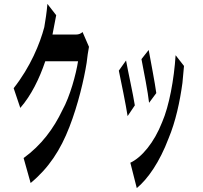

<svg xmlns="http://www.w3.org/2000/svg" viewBox="-20 -860 1040 984"><path d="M436 -620 403 -696C395 -688 384 -683 370 -683C359 -683 294 -683 249 -683L268 -782L223 -840C220 -801 212 -749 207 -721C185 -637 136 -517 50 -408L84 -307C140 -371 182 -457 212 -546H380C370 -481 339 -366 300 -296C255 -201 192 -116 101 -50L137 78C230 1 290 -91 336 -210C380 -323 411 -455 424 -538C427 -568 432 -598 436 -620Z M742 -604 705 -557C716 -501 739 -383 744 -333L781 -383C775 -430 750 -560 742 -604ZM589 -498C599 -450 626 -319 634 -265L671 -320C662 -378 636 -494 626 -550ZM648 -26 681 104C737 58 798 -29 844 -151C880 -237 902 -339 915 -435C917 -459 919 -483 923 -522L880 -577C872 -453 847 -317 811 -234C770 -129 706 -53 648 -26Z"/></svg>

Font: 寒蝉无机体 CompactMedium
Style: Regular
Weight: 500
Width: 3
Designer: ChillTanhei {Warren2060}; 
Source Han Sans {Ryoko NISHIZUKA 西塚涼子 (kana, bopomofo & ideographs); Paul D. Hunt (Latin, Gre
Foundry: ChillType&Adobe
Version: Version 1.000;Glyphs 3.1.1 (3135)